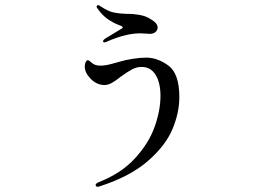

<svg xmlns="http://www.w3.org/2000/svg" viewBox="-20 -662 1040 743"><path d="M379 -503Q379 -508 391 -515Q395 -517 447 -549Q455 -553 455 -556Q455 -560 443 -564Q387 -585 359 -627Q354 -632 354 -636Q354 -642 360 -642Q364 -642 370 -637Q399 -618 419 -614Q445 -608 491 -608Q517 -606 538 -600Q557 -593 573.5 -581Q590 -569 590 -556Q590 -545 581.5 -538Q573 -531 560 -531Q555 -531 544 -532Q533 -533 522 -533Q468 -533 396 -502Q389 -498 384 -498Q379 -498 379 -503ZM350 54Q350 48 362 43Q449 9 502.5 -49.5Q556 -108 578.5 -171.5Q601 -235 601 -291Q601 -342 582 -372.5Q563 -403 528 -403Q509 -403 491 -393.5Q473 -384 447 -365Q427 -349 412.5 -341Q398 -333 384 -333Q355 -333 331.5 -356.5Q308 -380 308 -405Q308 -414 311.5 -421.5Q315 -429 320 -429Q323 -429 327 -425.5Q331 -422 334 -420Q346 -408 368 -408Q387 -408 411 -414.5Q435 -421 442 -423Q465 -430 494 -434.5Q523 -439 546 -439Q590 -439 632 -408Q674 -377 674 -286Q674 -226 647.5 -162.5Q621 -99 553 -39.5Q485 20 369 58Q360 61 357 61Q355 61 352.5 59Q350 57 350 54Z"/></svg>

Font: Shippori Mincho Medium
Style: Regular
Weight: 500
Designer: FONTDASU
Foundry: FONTDASU / Google Inc. / but / Adobe
Version: Version 3.110; ttfautohint (v1.8.3)